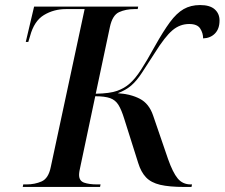

<svg xmlns="http://www.w3.org/2000/svg" viewBox="-20 -740 889 760"><path d="M70 0 72 -10H85Q118 -10 145 -22Q172 -34 181 -79L315 -704H241Q193 -704 154 -680.5Q115 -657 99 -597L92 -574H82L115 -714H527L525 -704H512Q478 -704 451.5 -692Q425 -680 415 -633L359 -369Q415 -370 444 -380.5Q473 -391 493 -409Q515 -428 538 -463.5Q561 -499 593 -557Q626 -616 652.5 -652Q679 -688 707 -704Q735 -720 772 -720Q811 -720 830 -703Q849 -686 849 -659Q849 -626 831 -607.5Q813 -589 784 -588Q784 -609 772.5 -627Q761 -645 729 -645Q692 -645 662.5 -620Q633 -595 593 -531Q562 -483 541.5 -451.5Q521 -420 499.5 -401.5Q478 -383 446 -371Q497 -368 533.5 -349Q570 -330 586 -283L645 -111Q664 -57 683.5 -33.5Q703 -10 735 -10H740L738 0H710Q650 0 614 -8.5Q578 -17 558 -38Q538 -59 527 -95L472 -269Q461 -305 449 -324.5Q437 -344 416 -351.5Q395 -359 357 -359L298 -80Q296 -72 294.5 -63Q293 -54 293 -48Q293 -24 313 -17Q333 -10 365 -10H378L376 0Z"/></svg>

Font: Noto Serif Display Medium
Style: Italic
Weight: 500
Italic angle: -12°
Designer: Monotype Design Team
Foundry: Monotype Imaging Inc.
Version: Version 2.009